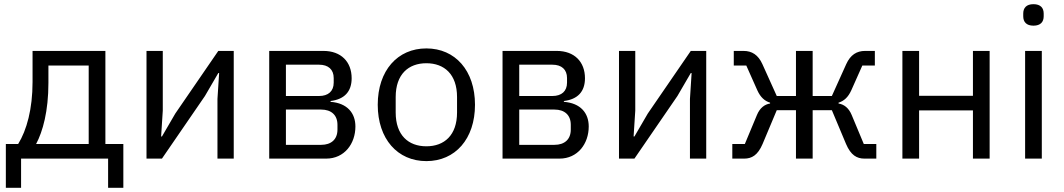

<svg xmlns="http://www.w3.org/2000/svg" viewBox="-20 -760 5097 920"><path d="M8 140H81V0H498V140H571V-70H485V-516H136V-367C136 -238 108 -136 67 -70H8ZM153 -70C185 -130 212 -227 212 -363V-446H405V-70Z M682 0H756L962 -300L1026 -410H1030L1022 -286V0H1100V-516H1026L820 -216L756 -106H752L760 -230V-516H682Z M1270 0H1543C1630 0 1683 -71 1683 -154C1683 -218 1644 -266 1564 -272V-276C1630 -284 1665 -321 1665 -385C1665 -464 1614 -516 1530 -516H1270ZM1350 -66V-235H1519C1567 -235 1597 -209 1597 -162V-139C1597 -92 1567 -66 1519 -66ZM1350 -300V-450H1509C1553 -450 1579 -427 1579 -386V-364C1579 -323 1553 -300 1509 -300Z M2023 12C2161 12 2256 -94 2256 -258C2256 -422 2161 -528 2023 -528C1885 -528 1790 -422 1790 -258C1790 -94 1885 12 2023 12ZM2023 -59C1937 -59 1876 -112 1876 -221V-295C1876 -404 1937 -457 2023 -457C2109 -457 2170 -404 2170 -295V-221C2170 -112 2109 -59 2023 -59Z M2388 0H2661C2748 0 2801 -71 2801 -154C2801 -218 2762 -266 2682 -272V-276C2748 -284 2783 -321 2783 -385C2783 -464 2732 -516 2648 -516H2388ZM2468 -66V-235H2637C2685 -235 2715 -209 2715 -162V-139C2715 -92 2685 -66 2637 -66ZM2468 -300V-450H2627C2671 -450 2697 -427 2697 -386V-364C2697 -323 2671 -300 2627 -300Z M2946 0H3020L3226 -300L3290 -410H3294L3286 -286V0H3364V-516H3290L3084 -216L3020 -106H3016L3024 -230V-516H2946Z M3489 0H3546C3582 0 3611 -16 3634 -70L3702 -232H3794V0H3874V-232H3966L4034 -70C4057 -16 4086 0 4122 0H4179V-70H4119L4061 -209C4047 -243 4024 -260 3998 -264V-268C4024 -276 4044 -294 4059 -327L4112 -446H4172V-516H4125C4085 -516 4055 -497 4035 -453L3966 -300H3874V-516H3794V-300H3702L3633 -453C3613 -497 3583 -516 3543 -516H3496V-446H3556L3609 -327C3624 -294 3644 -276 3670 -268V-264C3644 -260 3621 -243 3607 -209L3549 -70H3489Z M4304 0H4384V-231H4642V0H4722V-516H4642V-301H4384V-516H4304Z M4932 -637C4966 -637 4981 -655 4981 -682V-695C4981 -722 4966 -740 4932 -740C4898 -740 4883 -722 4883 -695V-682C4883 -655 4898 -637 4932 -637ZM4892 0H4972V-516H4892Z"/></svg>

Font: LVC Sans
Style: Regular
Weight: 400
Designer: Mike Abbink, Paul van der Laan, Pieter van Rosmalen
Foundry: Bold Monday
Version: Version 3.0